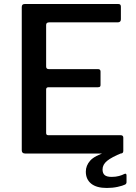

<svg xmlns="http://www.w3.org/2000/svg" viewBox="-20 -762 676 953"><path d="M88 -727Q88 -742 102 -742H568Q580 -742 580 -729V-666Q580 -651 564 -651H224Q209 -651 209 -638V-432Q209 -419 222 -419H466Q479 -419 479 -407V-340Q479 -335 476.5 -332Q474 -329 466 -329H221Q209 -329 209 -318V-102Q209 -91 219 -91H578Q592 -91 592 -79V-13Q592 -7 589 -3.5Q586 0 578 0H105Q88 0 88 -16V-727ZM406 90Q406 60 427.5 35.5Q449 11 510 -8L586 -3Q534 18 511.5 36.5Q489 55 489 79Q489 98 499.5 107Q510 116 534 116Q555 116 571 111.5Q587 107 596 102Q608 96 608 109V142Q608 150 601 154Q589 160 564 165.5Q539 171 510 171Q459 171 432.5 149.5Q406 128 406 90Z"/></svg>

Font: Libre Franklin Thin Medium
Style: Regular
Weight: 500
Version: Version 3.000